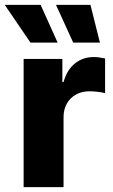

<svg xmlns="http://www.w3.org/2000/svg" viewBox="-45 -774 469 794"><path d="M52.7 -530.3H212.9V-434.6H217.8Q231.9 -485.4 264.9 -511.7Q297.9 -538.1 342.8 -538.1Q362.3 -538.1 389.6 -532.2V-388.7Q378.4 -392.1 359.4 -394.3Q340.3 -396.5 324.2 -396.5Q293.5 -396.5 269.3 -383.1Q245.1 -369.6 231.4 -345.5Q217.8 -321.3 217.8 -290V0H52.7ZM-25.4 -753.9H123L193.4 -597.7H81.1ZM186.5 -753.9H329.1L368.2 -597.7H257.8Z"/></svg>

Font: Pretendard Std ExtraBold
Style: Regular
Weight: 800
Designer: Base glyphs from Inter by Rasmus Andersson; Hangeul glyphs from Noto Sans CJK(Source Han Sans) by Jang Soo-young and Kan
Foundry: Kil Hyung-jin
Version: Version 1.309